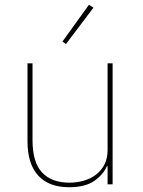

<svg xmlns="http://www.w3.org/2000/svg" viewBox="-20 -771 596 803"><path d="M430 -76H427Q413 -42 375 -15Q337 12 269 12Q184 12 139.5 -37Q95 -86 95 -181V-506H116V-185Q116 -92 156 -49.5Q196 -7 271 -7Q302 -7 331 -15.5Q360 -24 382 -41Q404 -58 417 -83.5Q430 -109 430 -144V-506H451V0H430ZM256 -587 241 -597 352 -751 371 -739Z"/></svg>

Font: IBM Plex Sans Thai Thin
Style: Regular
Weight: 100
Designer: Mike Abbink, Paul van der Laan, Pieter van Rosmalen, Ben Mitchell, Mark Frömberg
Foundry: Bold Monday
Version: Version 1.1